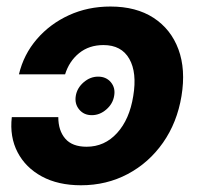

<svg xmlns="http://www.w3.org/2000/svg" viewBox="-20 -547 595 579"><path d="M224.1 11.7Q155.3 11.7 106.2 -14.9Q57.1 -41.5 33 -87.9Q8.8 -134.3 15.6 -193.8H155.8Q155.8 -153.3 176.8 -128.9Q197.8 -104.5 241.2 -104.5Q295.4 -104.5 333 -145.8Q370.6 -187 381.8 -257.3Q393.6 -328.1 369.9 -369.6Q346.2 -411.1 292 -411.1Q248.5 -411.1 218.5 -386.7Q188.5 -362.3 176.3 -322.8H37.1Q51.3 -382.8 91.1 -429Q130.9 -475.1 188 -501.2Q245.1 -527.3 313 -527.3Q390.6 -527.3 443.1 -493.2Q495.6 -459 518.1 -398.2Q540.5 -337.4 527.3 -257.3Q514.2 -177.7 471.7 -116.9Q429.2 -56.2 365.2 -22.2Q301.3 11.7 224.1 11.7ZM256.8 -199.7Q232.9 -199.7 218.8 -216.8Q204.6 -233.9 208.5 -257.8Q212.4 -281.7 232.2 -298.8Q252 -315.9 275.9 -315.9Q300.3 -315.9 314.5 -298.8Q328.6 -281.7 324.2 -257.8Q320.3 -233.9 300.5 -216.8Q280.8 -199.7 256.8 -199.7Z"/></svg>

Font: Inter Display
Style: Bold Italic
Weight: 700
Italic angle: -9.39999°
Designer: Rasmus Andersson
Foundry: rsms
Version: Version 4.000;git-a52131595